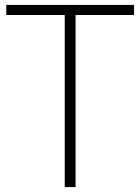

<svg xmlns="http://www.w3.org/2000/svg" viewBox="-20 -760 570 780"><path d="M243 0V-699H5.5V-740H524.5V-699H287V0Z"/></svg>

Font: Encode Sans Semi Condensed ExLight
Style: Regular
Weight: 275
Width: 4
Designer: Multiple Designers
Foundry: Impallari Type
Version: Version 2.000